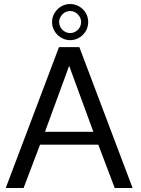

<svg xmlns="http://www.w3.org/2000/svg" viewBox="-20 -945 707 965"><path d="M241.7 -834.5Q241.7 -853 249 -869.4Q256.3 -885.7 268.8 -898.2Q281.2 -910.6 297.6 -917.7Q314 -924.8 332.5 -924.8Q351.1 -924.8 367.7 -917.7Q384.3 -910.6 396.7 -898.2Q409.2 -885.7 416.3 -869.4Q423.3 -853 423.3 -834.5Q423.3 -815.4 416.3 -799.1Q409.2 -782.7 396.7 -770.3Q384.3 -757.8 367.7 -750.5Q351.1 -743.2 332.5 -743.2Q314 -743.2 297.6 -750.5Q281.2 -757.8 268.8 -770Q256.3 -782.2 249 -798.8Q241.7 -815.4 241.7 -834.5ZM277.3 -834.5Q277.3 -822.8 281.7 -812.7Q286.1 -802.7 293.7 -795.2Q301.3 -787.6 311.3 -783.2Q321.3 -778.8 333 -778.8Q343.8 -778.8 354 -783.4Q364.3 -788.1 371.6 -795.4Q378.9 -802.7 383.3 -812.7Q387.7 -822.8 387.7 -834.5Q387.7 -845.2 383.3 -855.2Q378.9 -865.2 371.3 -873Q363.8 -880.9 353.8 -885.3Q343.8 -889.6 333 -889.6Q321.3 -889.6 311.3 -885.3Q301.3 -880.9 293.9 -873.3Q286.6 -865.7 282 -855.7Q277.3 -845.7 277.3 -834.5ZM8.8 0 115.7 -282.7 276.4 -708H378.9L539.6 -282.7L646.5 0H556.6L474.1 -217.8H181.2L98.6 0ZM206.1 -282.7H449.2L360.4 -524.9Q353.5 -544.4 346.2 -563.5Q338.9 -582.5 327.6 -614.7Q316.4 -582.5 309.1 -563.5Q301.8 -544.4 294.9 -524.9Z"/></svg>

Font: Defago Noto Sans
Style: Regular
Weight: 400
Designer: John M. Durdin
Foundry: Lao IT Dev Co., Ltd.
Version: Version 1.000 2007 initial release